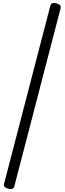

<svg xmlns="http://www.w3.org/2000/svg" viewBox="-20 -1198 436 1295"><path d="M35 75Q18 70 11 62Q4 54 7 43L320 -1161Q324 -1173 333.5 -1176.5Q343 -1180 361 -1175Q378 -1171 385 -1163Q392 -1155 389 -1143L76 61Q73 72 62.5 75.5Q52 79 35 75Z"/></svg>

Font: Playwrite FR Moderne Light
Style: Regular
Weight: 300
Version: Version 1.002